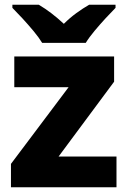

<svg xmlns="http://www.w3.org/2000/svg" viewBox="-20 -786 537 806"><path d="M469 0H26V-98L268 -420H40V-549H459V-443L226 -129H469ZM157 -606Q143 -629 120.5 -656Q98 -683 74.5 -708.5Q51 -734 32 -753V-766H143Q170 -750 195.5 -730.5Q221 -711 248 -686Q273 -711 300.5 -731Q328 -751 354 -766H465V-753Q447 -735 423.5 -709.5Q400 -684 377 -656.5Q354 -629 340 -606Z"/></svg>

Font: Noto Sans ExtraBold
Style: Regular
Weight: 800
Designer: Monotype Design Team
Foundry: Monotype Imaging Inc.
Version: Version 2.007